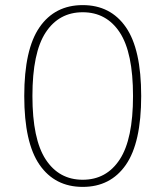

<svg xmlns="http://www.w3.org/2000/svg" viewBox="-20 -720 648 752"><path d="M304 12Q195 12 135 -74.5Q75 -161 75 -344Q75 -527 135 -613.5Q195 -700 304 -700Q413 -700 473 -613.5Q533 -527 533 -344Q533 -161 473 -74.5Q413 12 304 12ZM304 -16Q397 -16 449 -95.5Q501 -175 501 -344Q501 -514 449 -593Q397 -672 304 -672Q211 -672 159 -593Q107 -514 107 -344Q107 -175 159 -95.5Q211 -16 304 -16Z"/></svg>

Font: Arima Thin
Style: Regular
Weight: 100
Designer: Joana Correia and Natanael Gama
Foundry: NDISCOVER
Version: Version 1.101;gftools[0.9.23]